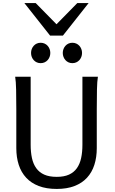

<svg xmlns="http://www.w3.org/2000/svg" viewBox="-20 -1209 743 1241"><path d="M612.8 -712.9Q607.9 -683.6 606.7 -630.1Q605.5 -576.7 605.5 -500.5V-251.5Q605.5 -191.9 589.8 -143.3Q574.2 -94.7 542.2 -60.1Q510.3 -25.4 461.4 -6.6Q412.6 12.2 346.7 12.2Q279.8 12.2 230.7 -6.6Q181.6 -25.4 149.4 -60.1Q117.2 -94.7 101.3 -143.3Q85.4 -191.9 85.4 -251.5V-500.5Q85.4 -572.8 84.2 -628.2Q83 -683.6 78.1 -712.9H178.2V-273.4Q178.2 -225.6 186.5 -187.3Q194.8 -148.9 214.4 -121.8Q233.9 -94.7 266.1 -80.3Q298.3 -65.9 346.7 -65.9Q394 -65.9 425.8 -80.3Q457.5 -94.7 476.8 -121.8Q496.1 -148.9 504.4 -187.3Q512.7 -225.6 512.7 -273.4V-712.9H612.8ZM385.7 -866.7Q385.7 -880.4 390.4 -892.3Q395 -904.3 403.3 -913.3Q411.6 -922.4 422.9 -927.5Q434.1 -932.6 447.8 -932.6Q461.4 -932.6 472.9 -927.5Q484.4 -922.4 492.7 -913.3Q501 -904.3 505.6 -892.3Q510.3 -880.4 510.3 -866.7Q510.3 -853 505.6 -841.1Q501 -829.1 492.7 -820.1Q484.4 -811 472.9 -805.9Q461.4 -800.8 447.8 -800.8Q434.1 -800.8 422.9 -805.9Q411.6 -811 403.3 -820.1Q395 -829.1 390.4 -841.1Q385.7 -853 385.7 -866.7ZM180.7 -866.7Q180.7 -880.4 185.3 -892.3Q189.9 -904.3 198.2 -913.3Q206.5 -922.4 217.8 -927.5Q229 -932.6 242.7 -932.6Q256.3 -932.6 267.8 -927.5Q279.3 -922.4 287.6 -913.3Q295.9 -904.3 300.5 -892.3Q305.2 -880.4 305.2 -866.7Q305.2 -853 300.5 -841.1Q295.9 -829.1 287.6 -820.1Q279.3 -811 267.8 -805.9Q256.3 -800.8 242.7 -800.8Q229 -800.8 217.8 -805.9Q206.5 -811 198.2 -820.1Q189.9 -829.1 185.3 -841.1Q180.7 -853 180.7 -866.7ZM210.9 -1189 345.2 -1052.2 479.5 -1189H552.7L386.7 -979H303.7L137.7 -1189Z"/></svg>

Font: Andika DR AuSIL
Style: Regular
Weight: 400
Designer: Annie Olsen & Victor Gaultney
Foundry: SIL International
Version: Version 0.003